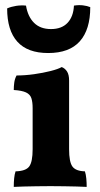

<svg xmlns="http://www.w3.org/2000/svg" viewBox="-20 -730 393 753"><path d="M34 3Q34 -15 35.5 -30.5Q37 -46 41 -58Q81 -59 94.5 -77Q108 -95 108 -145V-306Q108 -330 103 -345Q98 -360 82 -367.5Q66 -375 34 -377Q34 -392 36 -406.5Q38 -421 45 -434Q78 -434 113.5 -439Q149 -444 178.5 -451.5Q208 -459 222 -467Q235 -462 243 -449.5Q251 -437 251 -414V-145Q251 -95 264 -77Q277 -59 313 -58Q317 -46 318.5 -29.5Q320 -13 320 3Q305 2 282 1.5Q259 1 232 0.5Q205 0 178 0Q151 0 123 0.5Q95 1 72 1.5Q49 2 34 3ZM169 -522Q88 -522 48 -566.5Q8 -611 8 -697Q24 -704 43.5 -707Q63 -710 82 -708Q89 -665 113.5 -640.5Q138 -616 180 -616Q222 -616 245 -640.5Q268 -665 270 -708Q289 -711 305.5 -709Q322 -707 334 -702Q334 -614 293 -568Q252 -522 169 -522Z"/></svg>

Font: Vollkorn
Style: Bold
Weight: 700
Designer: Friedrich Althausen
Foundry: Friedrich Althausen
Version: Version 5.000